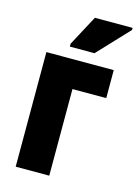

<svg xmlns="http://www.w3.org/2000/svg" viewBox="-117 -830 642 895"><g transform="rotate(15 204.5 -383.0)"><path d="M50 0V-553H375V-418H212V0ZM149 -606V-620L227 -766H409V-756L268 -606Z"/></g></svg>

Font: Noto Sans ExtraCondensed Black
Style: Regular
Weight: 900
Width: 2
Designer: Monotype Design Team
Foundry: Monotype Imaging Inc.
Version: Version 2.013; ttfautohint (v1.8.4.7-5d5b)